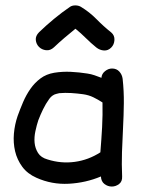

<svg xmlns="http://www.w3.org/2000/svg" viewBox="-20 -681 525 707"><path d="M114.3 -26.4Q81.1 -41 62 -66.9Q43 -92.8 35.6 -124Q28.3 -155.3 31.2 -189Q34.2 -222.7 44.9 -253.9Q53.7 -278.3 64.9 -304.7Q76.2 -331.1 91.8 -353.5Q107.4 -376 128.9 -392.1Q150.4 -408.2 179.7 -413.1Q210 -418 240.7 -416.5Q271.5 -415 301.8 -410.2Q315.4 -408.2 328.1 -403.8Q340.8 -399.4 353.5 -394.5Q354.5 -409.2 366.7 -418.9Q378.9 -428.7 392.6 -428.7Q409.2 -428.7 419.4 -417.5Q429.7 -406.2 431.6 -390.6Q436.5 -345.7 436 -300.8Q435.5 -255.9 433.1 -210.9Q430.7 -166 429.2 -121.1Q427.7 -76.2 429.7 -31.2Q430.7 -12.7 418.5 -3.4Q406.2 5.9 391.6 5.9Q377 5.9 364.7 -3.4Q352.5 -12.7 351.6 -31.2Q295.9 -7.8 233.4 -4.4Q170.9 -1 114.3 -26.4ZM121.1 -238.3Q115.2 -220.7 110.4 -198.2Q105.5 -175.8 107.4 -155.3Q109.4 -134.8 120.1 -117.7Q130.9 -100.6 155.3 -93.8Q205.1 -78.1 255.4 -85Q305.7 -91.8 349.6 -120.1Q353.5 -168 356 -212.9Q358.4 -257.8 357.4 -303.7Q340.8 -314.5 323.7 -322.8Q306.6 -331.1 286.1 -334Q265.6 -336.9 242.7 -338.4Q219.7 -339.8 198.2 -337.9Q196.3 -337.9 188 -335.4Q179.7 -333 178.7 -332Q168.9 -327.1 161.1 -316.4Q148.4 -298.8 138.7 -278.8Q128.9 -258.8 121.1 -238.3ZM389.6 -561.5Q402.3 -550.8 401.4 -533.7Q400.4 -516.6 389.6 -505.9Q377.9 -494.1 362.8 -495.1Q347.7 -496.1 335 -505.9Q314.5 -522.5 296.4 -540.5Q278.3 -558.6 257.8 -575.2Q237.3 -558.6 217.8 -542Q198.2 -525.4 178.7 -506.8Q165 -494.1 149.4 -496.1Q133.8 -498 123.5 -508.3Q113.3 -518.6 111.8 -533.7Q110.4 -548.8 124 -562.5Q150.4 -587.9 178.7 -611.3Q207 -634.8 238.3 -656.2Q246.1 -661.1 257.3 -661.1Q268.6 -661.1 277.3 -656.2Q309.6 -636.7 335.4 -610.4Q361.3 -584 389.6 -561.5Z"/></svg>

Font: Schoolbell
Style: Regular
Weight: 400
Designer: Font Diner, Inc
Foundry: Font Diner, Inc
Version: Version 1.001